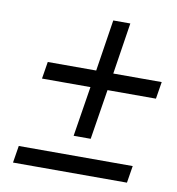

<svg xmlns="http://www.w3.org/2000/svg" viewBox="-68 -570 635 687"><g transform="rotate(10 249.0 -226.5)"><path d="M24 55H438L448 -7H34ZM250 -259 221 -77H283L312 -259H488L498 -321H322L351 -508H289L260 -321H84L74 -259Z"/></g></svg>

Font: Charger Pro
Style: LitNarObl
Weight: 300
Designer: Jasper
Foundry: Cannot Into Space Fonts
Version: Version 1.09